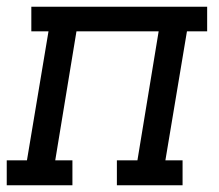

<svg xmlns="http://www.w3.org/2000/svg" viewBox="-30 -550 650 570"><path d="M-10 0V-74H50L114 -457H63V-530H585V-457H525L461 -74H512V0H317V-74H378L441 -457H197L134 -74H185V0Z"/></svg>

Font: Iosevka Slab Extended Oblique
Style: Regular
Weight: 400
Width: 7
Italic angle: -9°
Monospace: yes
Designer: Belleve Invis
Foundry: Belleve Invis
Version: Version 11.1.0; ttfautohint (v1.8.3)